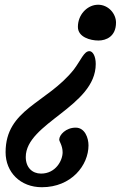

<svg xmlns="http://www.w3.org/2000/svg" viewBox="-20 -596 557 804"><path d="M354.5 -381.8C331.5 -381.8 319.3 -344.7 289.1 -304.7C176.3 -163.1 3.4 -139.6 3.4 41.5C3.4 125.5 65.4 188 155.3 188C279.3 188 350.6 95.7 350.6 12.7C350.6 -18.6 335.4 -61.5 296.9 -61.5C255.9 -61.5 228 -31.2 228 -11.2C228 -3.4 242.2 13.7 242.2 42C242.2 75.7 213.4 130.9 151.9 130.9C115.2 130.9 87.9 105.5 87.9 61.5C87.9 -81.1 380.9 -149.9 380.9 -328.1C380.9 -361.3 368.2 -381.8 354.5 -381.8ZM465.8 -501.5C465.8 -538.1 434.6 -576.2 390.6 -576.2C388.2 -576.2 385.7 -576.2 382.8 -575.7C344.2 -571.8 306.2 -534.7 306.2 -483.4C306.2 -440.4 358.4 -426.3 392.1 -426.3C424.3 -426.3 465.8 -442.9 465.8 -501.5Z"/></svg>

Font: Courgette
Style: Regular
Weight: 400
Designer: Karolina Lach
Foundry: Karolina Lach
Version: Version 1.002